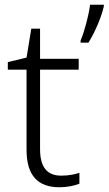

<svg xmlns="http://www.w3.org/2000/svg" viewBox="-20 -780 458 810"><path d="M418 -753V-760H360C355 -717 335 -643 320 -609V-600H353C382 -646 408 -709 418 -753ZM238 -39C177 -39 149 -77 149 -151V-486H312V-532H149V-659H112L92 -537L13 -518V-486H92V-148C92 -37 142 10 231 10C264 10 295 3 315 -5V-51C296 -44 268 -39 238 -39Z"/></svg>

Font: Noto Sans Devanagari UI Light
Style: Regular
Weight: 300
Designer: Jelle Bosma - Monotype Design Team
Foundry: Monotype Imaging Inc.
Version: Version 2.004